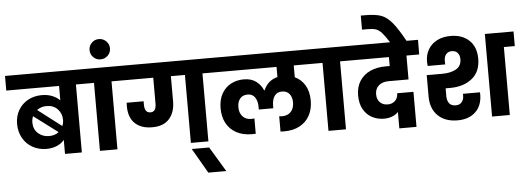

<svg xmlns="http://www.w3.org/2000/svg" viewBox="-86 -1218 4694 1714"><g transform="rotate(-5 2261.5 -361.0)"><path d="M705 -740V-609H607V0H456V-126Q432 -95 390 -77Q348 -59 296 -59Q227 -59 171.5 -90Q116 -121 84.5 -177Q53 -233 53 -304Q53 -373 84.5 -427Q116 -481 171 -511Q226 -541 295 -541Q345 -541 386 -525Q427 -509 456 -480V-609H-17V-740ZM329 -440Q279 -440 242 -412L454 -250Q465 -277 465 -305Q465 -361 428 -400.5Q391 -440 329 -440ZM190 -304Q190 -244 230.5 -207.5Q271 -171 329 -171Q382 -171 416 -199L201 -360Q190 -333 190 -304Z M769 0V-609H671V-740H1024V-609H926V0Z M938 -904Q938 -866 911 -839.5Q884 -813 846 -813Q808 -813 781.5 -839.5Q755 -866 755 -904Q755 -942 781.5 -968.5Q808 -995 846 -995Q884 -995 911 -968.5Q938 -942 938 -904Z M1839 -740V-609H1741V0H1584V-609H1458V-383Q1458 -287 1407 -228Q1356 -169 1253 -169Q1153 -169 1098 -222.5Q1043 -276 1043 -375Q1043 -397 1044 -407H1196V-376Q1196 -303 1249 -303Q1300 -303 1300 -377V-609H990V-740Z M1716 278 1587 55H1743L1877 278Z M2559 -609V-503Q2616 -477 2649.5 -421Q2683 -365 2683 -283Q2683 -209 2653 -152Q2623 -95 2564.5 -62.5Q2506 -30 2424 -30Q2404 -30 2390 -31V-168L2417 -166Q2466 -166 2495 -197Q2524 -228 2524 -281Q2524 -328 2500.5 -357Q2477 -386 2434 -386Q2388 -386 2366 -353Q2344 -320 2344 -268V-244H2214V-268Q2214 -319 2192 -352.5Q2170 -386 2126 -386Q2082 -386 2058 -357.5Q2034 -329 2034 -281Q2034 -228 2063 -197Q2092 -166 2141 -166L2168 -168V-31Q2154 -30 2134 -30Q2052 -30 1993.5 -62.5Q1935 -95 1905 -152Q1875 -209 1875 -283Q1875 -362 1906 -416Q1937 -470 1988.5 -497Q2040 -524 2103 -524Q2170 -524 2212.5 -492.5Q2255 -461 2277 -410H2280Q2319 -498 2405 -518V-609H1805V-740H2753V-609Z M2817 0V-609H2719V-740H3072V-609H2974V0Z M3391 -395Q3335 -395 3302 -366.5Q3269 -338 3269 -288Q3269 -243 3295 -216Q3321 -189 3366 -189Q3405 -189 3431 -213.5Q3457 -238 3457 -281H3603V33H3449V-114Q3428 -91 3395 -78Q3362 -65 3321 -65Q3263 -65 3214.5 -90.5Q3166 -116 3137 -167Q3108 -218 3108 -292Q3108 -367 3142 -420.5Q3176 -474 3236.5 -501.5Q3297 -529 3374 -529H3412V-609H3038V-740H3684L3683 -609H3569V-395Z M3437 -735Q3396 -799 3371 -827Q3346 -855 3319.5 -864.5Q3293 -874 3246 -874H3194V-1000H3243Q3327 -999 3376 -981.5Q3425 -964 3471.5 -909.5Q3518 -855 3584 -735Z M3892 -287V-217Q3892 -177 3910.5 -152.5Q3929 -128 3970 -128Q4004 -128 4023 -150.5Q4042 -173 4042 -209V-225H4194L4195 -207Q4195 -107 4135.5 -50Q4076 7 3974 7Q3862 7 3798 -56Q3734 -119 3734 -227V-419H3873Q3948 -419 3997 -446Q4046 -473 4046 -535Q4046 -570 4027.5 -591.5Q4009 -613 3976 -613Q3943 -613 3924.5 -591.5Q3906 -570 3906 -534Q3906 -511 3907 -500H3750Q3749 -507 3748 -516.5Q3747 -526 3747 -539Q3747 -600 3775 -648Q3803 -696 3855 -722.5Q3907 -749 3976 -749Q4080 -749 4142.5 -690Q4205 -631 4205 -525Q4205 -408 4128.5 -347.5Q4052 -287 3932 -287ZM4540 -740V-609H4442V0H4283V-740Z"/></g></svg>

Font: Fz Poppins
Style: Bold
Weight: 700
Designer: Ninad Kale (Devanagari), Jonny Pinhorn (Latin)
Foundry: Indian Type Foundry
Version: Vit hóa bi Vntype.Com & FontZin.Com